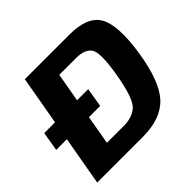

<svg xmlns="http://www.w3.org/2000/svg" viewBox="-183 -859 1043 1043"><g transform="rotate(-45 338.0 -337.5)"><path d="M-21.5 -283H316.5L334.5 -393.5H-3ZM10.5 0H360Q501 0 570.2 -74.8Q639.5 -149.5 668.5 -338Q696.5 -522.5 654.5 -598.8Q612.5 -675 472 -675H129.5ZM200.5 -115.5 278.5 -559.5H409Q475 -559.5 499.5 -523.5Q524 -487.5 498.5 -338Q472.5 -186.5 434.8 -151Q397 -115.5 331 -115.5Z"/></g></svg>

Font: Anybody Thin
Style: Bold Italic
Weight: 700
Italic angle: -10°
Version: Version 1.113;gftools[0.9.25]